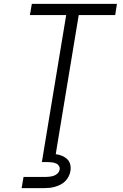

<svg xmlns="http://www.w3.org/2000/svg" viewBox="-20 -755 640 995"><path d="M211 0 323 -677H135L145 -735H586L577 -677H388L276 0ZM92 220 102 162H217Q227 162 238 160.5Q249 159 259.5 155.5Q270 152 278.5 143.5Q287 135 289 124Q291 114 285.5 105Q280 96 270.5 92Q261 88 250.5 86.5Q240 85 230 85H197L211 0H276L269 44Q286 46 301.5 52.5Q317 59 328.5 70Q340 81 344 97.5Q348 114 345 131Q343 145 336 159Q329 173 318 184Q307 195 293 202Q279 209 265 213Q251 217 236.5 218.5Q222 220 207 220Z"/></svg>

Font: Iosevka SS04 Light Extended
Style: Italic
Weight: 300
Width: 7
Italic angle: -9°
Monospace: yes
Designer: Belleve Invis
Foundry: Belleve Invis
Version: Version 19.0.0; ttfautohint (v1.8.4)